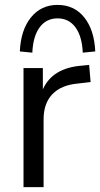

<svg xmlns="http://www.w3.org/2000/svg" viewBox="-20 -764 409 784"><path d="M76 0V-486H155V-399Q194 -487 315 -496L344 -499L350 -429L299 -423Q230 -417 194 -379.5Q158 -342 158 -277V0ZM112 -549 61 -554Q65 -642 106.5 -693Q148 -744 215 -744Q283 -744 324 -693Q365 -642 369 -554L318 -549Q315 -616 288 -652.5Q261 -689 215 -689Q169 -689 142 -652.5Q115 -616 112 -549Z"/></svg>

Font: Nunito Sans
Style: Regular
Weight: 400
Designer: Vernon Adams
Foundry: Vernon Adams
Version: Version 3.101; ttfautohint (v1.8.4.7-5d5b);gftools[0.9.27]